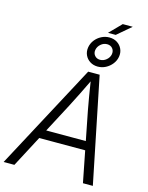

<svg xmlns="http://www.w3.org/2000/svg" viewBox="-180 -1186 986 1280"><g transform="rotate(15 312.5 -546.5)"><path d="M-25.9 0 362.8 -727.5H441.9L589.8 0H521.5L427.7 -478Q420.4 -517.6 411.4 -569.8Q402.3 -622.1 391.1 -696.3H408.7Q373.5 -623.5 347.7 -571.3Q321.8 -519 300.3 -478L48.3 0ZM136.2 -215.8 146.5 -276.4H509.3L499 -215.8ZM423.3 -1011.7 503.4 -1093.3H572.3L476.6 -1011.7ZM415 -776.4Q384.3 -776.4 361.1 -791.3Q337.9 -806.2 326.9 -830.8Q315.9 -855.5 320.8 -884.8Q325.7 -912.6 343 -935.1Q360.4 -957.5 386.2 -970.9Q412.1 -984.4 441.4 -984.4Q472.2 -984.4 495.1 -969.7Q518.1 -955.1 529.3 -930.4Q540.5 -905.8 535.6 -876.5Q530.8 -848.6 512.9 -825.9Q495.1 -803.2 469.5 -789.8Q443.8 -776.4 415 -776.4ZM418.5 -824.2Q441.9 -824.2 461.4 -840.6Q481 -856.9 485.4 -880.4Q489.3 -904.3 475.6 -920.7Q461.9 -937 438 -937Q414.1 -937 394.8 -920.4Q375.5 -903.8 371.1 -879.9Q367.2 -856.9 381.1 -840.6Q395 -824.2 418.5 -824.2Z"/></g></svg>

Font: Inter 24pt Light
Style: Italic
Weight: 300
Italic angle: -9.3988°
Designer: Rasmus Andersson
Foundry: rsms
Version: Version 4.001;git-66647c0bb